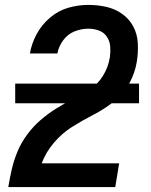

<svg xmlns="http://www.w3.org/2000/svg" viewBox="-20 -763 616 783"><path d="M14 0H450L466 -97H150Q167 -142 199.5 -180.5Q232 -219 274 -245.5Q316 -272 360 -294.5Q404 -317 443.5 -348Q483 -379 507 -422.5Q531 -466 538 -512Q544 -549 542 -586.5Q540 -624 523.5 -655Q507 -686 478 -706.5Q449 -727 413.5 -735Q378 -743 340 -743Q300 -743 259 -731.5Q218 -720 184 -691Q150 -662 129.5 -624Q109 -586 102 -545H214Q219 -573 237.5 -598.5Q256 -624 284 -635Q312 -646 340 -646Q363 -646 383.5 -638.5Q404 -631 416 -613Q428 -595 429.5 -573Q431 -551 428 -528L427 -525Q421 -488 400 -454Q379 -420 346 -398Q313 -376 277.5 -358.5Q242 -341 208.5 -320Q175 -299 145 -273Q115 -247 91 -214.5Q67 -182 52 -146.5Q37 -111 28.5 -74.5Q20 -38 14 -1ZM42 -342H547V-422H42Z"/></svg>

Font: Iosevka Sparkle Semibold
Style: Italic
Weight: 600
Italic angle: -9°
Designer: Belleve Invis
Foundry: Belleve Invis
Version: Version 4.5.0; ttfautohint (v1.8.3)